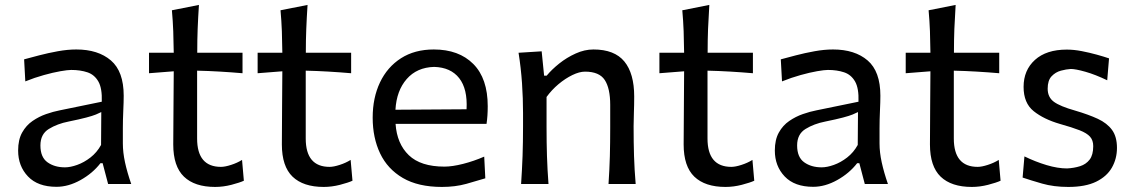

<svg xmlns="http://www.w3.org/2000/svg" viewBox="-20 -738 4545 770"><path d="M206.5 11.2Q131.8 11.2 92.3 -30.3Q52.7 -71.8 52.7 -134.3Q52.7 -177.7 68.8 -206.5Q85 -235.4 110.6 -252.9Q136.2 -270.5 165 -280.5Q193.8 -290.5 219.2 -295.4L388.2 -330.1Q390.1 -383.8 374.5 -411.1Q358.9 -438.5 330.6 -448Q302.2 -457.5 265.6 -457.5Q251.5 -457.5 222.2 -452.4Q192.9 -447.3 156 -437Q119.1 -426.8 81.5 -411.6L76.7 -500Q101.6 -506.8 137.2 -516.1Q172.9 -525.4 211.9 -532.5Q251 -539.6 286.1 -539.6Q373.5 -539.6 424.8 -495.6Q476.1 -451.7 476.1 -354Q476.1 -330.1 474.4 -293.7Q472.7 -257.3 472.7 -224.1V-162.6Q472.7 -127 481.4 -86.7Q490.2 -46.4 506.3 0H413.6L391.6 -83.5H382.8Q351.6 -43 303 -15.9Q254.4 11.2 206.5 11.2ZM240.7 -66.9Q262.2 -66.9 289.6 -76.7Q316.9 -86.4 342.8 -106.4Q368.7 -126.5 385.3 -156.7L386.2 -288.6Q377.9 -284.2 364.7 -278.8Q351.6 -273.4 325.9 -266.6Q300.3 -259.8 254.9 -250.5Q210 -241.7 176 -220.9Q142.1 -200.2 142.1 -154.8Q142.1 -107.4 170.4 -87.2Q198.7 -66.9 240.7 -66.9Z M842.8 11.7Q760.7 11.7 717.8 -29.5Q674.8 -70.8 674.8 -158.7Q674.8 -238.8 675.8 -314Q676.8 -389.2 676.8 -452.1L577.6 -444.3V-526.4H676.8Q676.3 -571.8 674.8 -612.5Q673.3 -653.3 669.4 -696.8L777.8 -718.3Q774.4 -665.5 772.7 -622.3Q771 -579.1 771 -526.4H952.6V-444.3Q907.7 -448.2 861.6 -450.9Q815.4 -453.6 770.5 -454.6V-182.6Q770.5 -68.8 866.2 -68.8Q882.3 -68.8 906.7 -76.7Q931.2 -84.5 950.7 -96.7L958 -13.2Q940.9 -5.4 908 3.2Q875 11.7 842.8 11.7Z M1278.3 11.7Q1196.3 11.7 1153.3 -29.5Q1110.4 -70.8 1110.4 -158.7Q1110.4 -238.8 1111.3 -314Q1112.3 -389.2 1112.3 -452.1L1013.2 -444.3V-526.4H1112.3Q1111.8 -571.8 1110.4 -612.5Q1108.9 -653.3 1105 -696.8L1213.4 -718.3Q1210 -665.5 1208.3 -622.3Q1206.5 -579.1 1206.5 -526.4H1388.2V-444.3Q1343.3 -448.2 1297.1 -450.9Q1251 -453.6 1206.1 -454.6V-182.6Q1206.1 -68.8 1301.8 -68.8Q1317.9 -68.8 1342.3 -76.7Q1366.7 -84.5 1386.2 -96.7L1393.6 -13.2Q1376.5 -5.4 1343.5 3.2Q1310.5 11.7 1278.3 11.7Z M1752.4 11.7Q1657.2 11.7 1595.7 -24.2Q1534.2 -60.1 1504.4 -122.8Q1474.6 -185.5 1474.6 -266.1Q1474.6 -345.7 1503.9 -407.5Q1533.2 -469.2 1588.1 -504.4Q1643.1 -539.6 1719.7 -539.6Q1820.3 -539.6 1878.2 -481.4Q1936 -423.3 1936 -312Q1936 -272.5 1931.2 -241.2H1566.4Q1571.8 -161.6 1619.4 -115.7Q1667 -69.8 1762.2 -69.8Q1793.9 -69.8 1837.2 -80.8Q1880.4 -91.8 1921.9 -109.9L1926.3 -22.9Q1895 -13.2 1850.3 -0.7Q1805.7 11.7 1752.4 11.7ZM1851.1 -299.8Q1855.5 -381.3 1821.5 -424.6Q1787.6 -467.8 1721.2 -469.7Q1651.9 -467.8 1611.1 -421.1Q1570.3 -374.5 1565.9 -297.9Z M2069.8 0Q2073.7 -58.1 2075.7 -112.3Q2077.6 -166.5 2077.6 -231.9V-284.7Q2077.6 -342.8 2073.5 -404.3Q2069.3 -465.8 2059.6 -526.4L2152.3 -532.2L2162.1 -434.6H2172.4Q2192.4 -459 2222.7 -483.2Q2252.9 -507.3 2288.6 -523.4Q2324.2 -539.6 2359.9 -539.6Q2444.3 -539.6 2483.9 -491.5Q2523.4 -443.4 2523.4 -351.1Q2523.4 -316.9 2522.2 -286.4Q2521 -255.9 2521 -231.9Q2521 -166.5 2522.7 -112.3Q2524.4 -58.1 2529.3 0H2420.4Q2424.3 -58.1 2425.8 -111.8Q2427.2 -165.5 2427.2 -227.5V-317.4Q2427.2 -383.8 2405.3 -417.2Q2383.3 -450.7 2326.2 -450.7Q2303.7 -450.7 2275.4 -437Q2247.1 -423.3 2219.7 -400.4Q2192.4 -377.4 2171.9 -349.1V-227.5Q2171.9 -165.5 2173.6 -111.8Q2175.3 -58.1 2179.7 0Z M2889.6 11.7Q2807.6 11.7 2764.6 -29.5Q2721.7 -70.8 2721.7 -158.7Q2721.7 -238.8 2722.7 -314Q2723.6 -389.2 2723.6 -452.1L2624.5 -444.3V-526.4H2723.6Q2723.1 -571.8 2721.7 -612.5Q2720.2 -653.3 2716.3 -696.8L2824.7 -718.3Q2821.3 -665.5 2819.6 -622.3Q2817.9 -579.1 2817.9 -526.4H2999.5V-444.3Q2954.6 -448.2 2908.4 -450.9Q2862.3 -453.6 2817.4 -454.6V-182.6Q2817.4 -68.8 2913.1 -68.8Q2929.2 -68.8 2953.6 -76.7Q2978 -84.5 2997.6 -96.7L3004.9 -13.2Q2987.8 -5.4 2954.8 3.2Q2921.9 11.7 2889.6 11.7Z M3241.2 11.2Q3166.5 11.2 3127 -30.3Q3087.4 -71.8 3087.4 -134.3Q3087.4 -177.7 3103.5 -206.5Q3119.6 -235.4 3145.3 -252.9Q3170.9 -270.5 3199.7 -280.5Q3228.5 -290.5 3253.9 -295.4L3422.9 -330.1Q3424.8 -383.8 3409.2 -411.1Q3393.6 -438.5 3365.2 -448Q3336.9 -457.5 3300.3 -457.5Q3286.1 -457.5 3256.8 -452.4Q3227.5 -447.3 3190.7 -437Q3153.8 -426.8 3116.2 -411.6L3111.3 -500Q3136.2 -506.8 3171.9 -516.1Q3207.5 -525.4 3246.6 -532.5Q3285.6 -539.6 3320.8 -539.6Q3408.2 -539.6 3459.5 -495.6Q3510.7 -451.7 3510.7 -354Q3510.7 -330.1 3509 -293.7Q3507.3 -257.3 3507.3 -224.1V-162.6Q3507.3 -127 3516.1 -86.7Q3524.9 -46.4 3541 0H3448.2L3426.3 -83.5H3417.5Q3386.2 -43 3337.6 -15.9Q3289.1 11.2 3241.2 11.2ZM3275.4 -66.9Q3296.9 -66.9 3324.2 -76.7Q3351.6 -86.4 3377.4 -106.4Q3403.3 -126.5 3419.9 -156.7L3420.9 -288.6Q3412.6 -284.2 3399.4 -278.8Q3386.2 -273.4 3360.6 -266.6Q3335 -259.8 3289.6 -250.5Q3244.6 -241.7 3210.7 -220.9Q3176.8 -200.2 3176.8 -154.8Q3176.8 -107.4 3205.1 -87.2Q3233.4 -66.9 3275.4 -66.9Z M3877.4 11.7Q3795.4 11.7 3752.4 -29.5Q3709.5 -70.8 3709.5 -158.7Q3709.5 -238.8 3710.4 -314Q3711.4 -389.2 3711.4 -452.1L3612.3 -444.3V-526.4H3711.4Q3710.9 -571.8 3709.5 -612.5Q3708 -653.3 3704.1 -696.8L3812.5 -718.3Q3809.1 -665.5 3807.4 -622.3Q3805.7 -579.1 3805.7 -526.4H3987.3V-444.3Q3942.4 -448.2 3896.2 -450.9Q3850.1 -453.6 3805.2 -454.6V-182.6Q3805.2 -68.8 3900.9 -68.8Q3917 -68.8 3941.4 -76.7Q3965.8 -84.5 3985.4 -96.7L3992.7 -13.2Q3975.6 -5.4 3942.6 3.2Q3909.7 11.7 3877.4 11.7Z M4264.2 11.7Q4206.1 11.7 4159.4 -1.7Q4112.8 -15.1 4081.1 -25.9L4088.4 -110.8Q4132.3 -89.4 4177.2 -75.9Q4222.2 -62.5 4259.3 -62.5Q4287.6 -64 4311.5 -71.5Q4335.4 -79.1 4349.9 -97.9Q4364.3 -116.7 4364.3 -151.9Q4364.3 -175.3 4351.6 -189.7Q4338.9 -204.1 4309.6 -215.6Q4280.3 -227.1 4230 -241.2Q4166 -259.8 4125.5 -292.2Q4085 -324.7 4085 -389.6Q4085 -456.5 4130.6 -497.8Q4176.3 -539.1 4258.3 -539.1Q4286.6 -539.1 4318.1 -533Q4349.6 -526.9 4378.7 -518.8Q4407.7 -510.7 4427.7 -503.9L4420.4 -416Q4372.6 -439 4333 -450.2Q4293.5 -461.4 4274.4 -461.4Q4256.3 -460.4 4234.6 -454.6Q4212.9 -448.7 4197.3 -432.1Q4181.6 -415.5 4181.6 -382.3Q4181.6 -348.1 4206.5 -329.8Q4231.4 -311.5 4292 -294.4Q4345.2 -278.8 4382.6 -261.5Q4419.9 -244.1 4439.7 -217Q4459.5 -189.9 4459.5 -145Q4459.5 -101.6 4439.2 -65.9Q4418.9 -30.3 4376 -9.3Q4333 11.7 4264.2 11.7Z"/></svg>

Font: Pinar-FD Medium
Style: Regular
Weight: 500
Designer: Amin Abedi
Version: Version 3.000